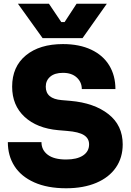

<svg xmlns="http://www.w3.org/2000/svg" viewBox="-20 -988 699 1028"><path d="M22 -227H202Q202 -185 235.5 -159.5Q269 -134 334 -134Q392 -134 424.5 -155.5Q457 -177 457 -215Q457 -247 429.5 -264.5Q402 -282 339 -287L292 -291Q178 -301 111.5 -362.5Q45 -424 45 -524Q45 -631 118.5 -691.5Q192 -752 317 -752Q405 -752 468.5 -722Q532 -692 565 -637.5Q598 -583 598 -511H418Q418 -548 391 -573Q364 -598 317 -598Q273 -598 249 -577.5Q225 -557 225 -524Q225 -459 310 -452L357 -448Q484 -437 560.5 -377Q637 -317 637 -215Q637 -144 600.5 -91Q564 -38 495.5 -9Q427 20 334 20Q234 20 163.5 -11.5Q93 -43 57.5 -98.5Q22 -154 22 -227ZM76 -968H242L308 -870H326L390 -968H552L422 -784H208Z"/></svg>

Font: Sora-SIA ExtraBold
Style: Regular
Weight: 800
Designer: Jonathan Barnbrook, Julián Moncada
Foundry: Barnbrook Fonts
Version: Version 2.000